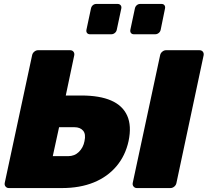

<svg xmlns="http://www.w3.org/2000/svg" viewBox="-20 -955 1054 975"><path d="M25 0Q15 0 8.5 -7.5Q2 -15 4 -26L143 -674Q145 -685 154 -692.5Q163 -700 173 -700H336Q347 -700 353 -692.5Q359 -685 357 -674L314 -470H393Q486 -470 544.5 -444.5Q603 -419 626 -367.5Q649 -316 633 -239Q617 -165 571.5 -111Q526 -57 456 -28.5Q386 0 294 0ZM248 -162H326Q359 -162 381 -184Q403 -206 409 -238Q417 -274 402 -291.5Q387 -309 358 -309H280ZM675 0Q665 0 658.5 -7.5Q652 -15 654 -26L793 -674Q795 -685 804 -692.5Q813 -700 823 -700H993Q1004 -700 1010 -692.5Q1016 -685 1014 -674L876 -26Q874 -15 865 -7.5Q856 0 845 0ZM660 -781Q650 -781 645 -787.5Q640 -794 642 -804L665 -912Q667 -922 674.5 -928.5Q682 -935 692 -935H800Q810 -935 815 -928.5Q820 -922 818 -912L796 -804Q794 -794 786 -787.5Q778 -781 768 -781ZM437 -781Q427 -781 422 -787.5Q417 -794 419 -804L442 -912Q444 -922 451.5 -928.5Q459 -935 469 -935H577Q587 -935 592.5 -928.5Q598 -922 596 -912L573 -804Q571 -794 563 -787.5Q555 -781 545 -781Z"/></svg>

Font: Rubik ExtraBold
Style: Italic
Weight: 800
Italic angle: -12°
Designer: Hubert and Fischer
Foundry: Hubert and Fischer
Version: Version 2.300;gftools[0.9.30]